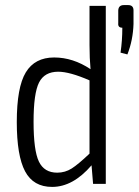

<svg xmlns="http://www.w3.org/2000/svg" viewBox="-20 -723 545 755"><path d="M467 -703H484Q505 -703 505 -682V-629Q503 -565 481 -509L454 -516Q461 -564 461 -614Q443 -614 445 -632V-682Q446 -703 467 -703ZM332 -700H396V0H346L340 -73Q267 12 185 12Q111 12 78.5 -49.5Q46 -111 46 -243Q46 -380 81.5 -438.5Q117 -497 193 -497Q267 -497 336 -451Q332 -494 332 -545ZM205 -44Q236 -44 262 -60.5Q288 -77 332 -119V-407Q254 -441 209 -441Q155 -441 133.5 -398.5Q112 -356 112 -244Q112 -131 133 -87.5Q154 -44 205 -44Z"/></svg>

Font: exo2condensed_l
Style: Regular
Weight: 300
Width: 3
Designer: Natanael Gama
Version: Version 1.001;PS 001.001;hotconv 1.0.70;makeotf.lib2.5.58329